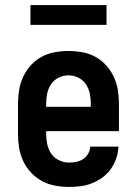

<svg xmlns="http://www.w3.org/2000/svg" viewBox="-20 -729 540 757"><path d="M252 8Q225 8 197.5 3Q170 -2 146 -15Q122 -28 103 -48Q84 -68 72 -93Q60 -118 55.5 -145.5Q51 -173 51 -200V-320Q51 -347 55.5 -374.5Q60 -402 71.5 -426.5Q83 -451 101.5 -471.5Q120 -492 144 -505Q168 -518 195.5 -523Q223 -528 250 -528Q277 -528 304.5 -523Q332 -518 356 -505Q380 -492 398.5 -471.5Q417 -451 428.5 -426.5Q440 -402 444.5 -374.5Q449 -347 449 -320V-212H162V-200Q162 -180 166.5 -159.5Q171 -139 182.5 -122.5Q194 -106 213 -97Q232 -88 252 -88Q267 -88 281.5 -91Q296 -94 308 -102Q320 -110 327.5 -123Q335 -136 336 -151H447Q446 -127 438.5 -105Q431 -83 417.5 -63.5Q404 -44 385 -30Q366 -16 344 -7Q322 2 299 5Q276 8 252 8ZM162 -308H338V-320Q338 -340 334 -360Q330 -380 318.5 -397Q307 -414 288.5 -423Q270 -432 250 -432Q230 -432 211.5 -423Q193 -414 181.5 -397Q170 -380 166 -360Q162 -340 162 -320ZM100 -631V-709H400V-631Z"/></svg>

Font: Zed Mono
Style: Bold
Weight: 700
Monospace: yes
Designer: Belleve Invis
Foundry: Belleve Invis
Version: Version 1.0.0; ttfautohint (v1.8.4)